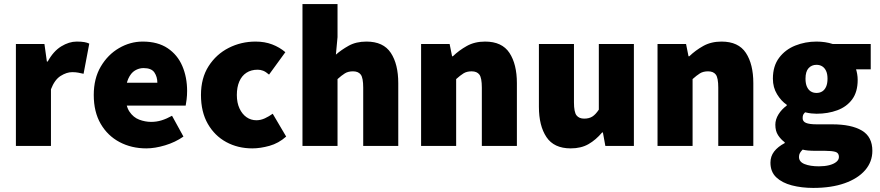

<svg xmlns="http://www.w3.org/2000/svg" viewBox="-20 -716 4316 942"><path d="M58 0V-500H198L210 -414H214Q242 -465 280.5 -488.5Q319 -512 356 -512Q379 -512 393.5 -509.5Q408 -507 418 -502L390 -354Q377 -357 364 -359.5Q351 -362 334 -362Q307 -362 277.5 -343.5Q248 -325 230 -278V0Z M698 12Q625 12 566.5 -19Q508 -50 474 -108.5Q440 -167 440 -250Q440 -331 474.5 -389.5Q509 -448 564 -480Q619 -512 680 -512Q754 -512 802.5 -479.5Q851 -447 874.5 -392Q898 -337 898 -270Q898 -248 895.5 -227.5Q893 -207 891 -198H576L574 -310H752Q752 -339 737.5 -360.5Q723 -382 684 -382Q662 -382 642 -370Q622 -358 609 -329Q596 -300 596 -250Q596 -197 615 -168.5Q634 -140 663 -129Q692 -118 722 -118Q748 -118 772.5 -125.5Q797 -133 824 -148L880 -46Q840 -18 790 -3Q740 12 698 12Z M1218 12Q1147 12 1090 -19Q1033 -50 999.5 -108.5Q966 -167 966 -250Q966 -333 1003.5 -391.5Q1041 -450 1102 -481Q1163 -512 1234 -512Q1279 -512 1315.5 -498Q1352 -484 1380 -460L1300 -350Q1284 -364 1271 -369Q1258 -374 1244 -374Q1212 -374 1189 -359Q1166 -344 1154 -316Q1142 -288 1142 -250Q1142 -212 1155 -184Q1168 -156 1189.5 -141Q1211 -126 1238 -126Q1259 -126 1279.5 -135.5Q1300 -145 1318 -158L1384 -46Q1347 -13 1302 -0.5Q1257 12 1218 12Z M1464 0V-696H1636V-534L1628 -448Q1654 -471 1690.5 -491.5Q1727 -512 1778 -512Q1861 -512 1897.5 -456.5Q1934 -401 1934 -308V0H1762V-286Q1762 -334 1750 -350Q1738 -366 1712 -366Q1688 -366 1672 -356Q1656 -346 1636 -328V0Z M2046 0V-500H2186L2198 -440H2202Q2232 -469 2270.5 -490.5Q2309 -512 2360 -512Q2443 -512 2479.5 -456.5Q2516 -401 2516 -308V0H2344V-286Q2344 -334 2332 -350Q2320 -366 2294 -366Q2270 -366 2254 -356Q2238 -346 2218 -328V0Z M2780 12Q2698 12 2661 -43.5Q2624 -99 2624 -192V-500H2796V-214Q2796 -166 2808.5 -150Q2821 -134 2846 -134Q2870 -134 2886 -144Q2902 -154 2918 -178V-500H3090V0H2950L2938 -66H2934Q2904 -30 2867.5 -9Q2831 12 2780 12Z M3206 0V-500H3346L3358 -440H3362Q3392 -469 3430.5 -490.5Q3469 -512 3520 -512Q3603 -512 3639.5 -456.5Q3676 -401 3676 -308V0H3504V-286Q3504 -334 3492 -350Q3480 -366 3454 -366Q3430 -366 3414 -356Q3398 -346 3378 -328V0Z M3970 206Q3913 206 3865 193.5Q3817 181 3788.5 154Q3760 127 3760 82Q3760 51 3778 27.5Q3796 4 3830 -14V-18Q3811 -32 3797.5 -52.5Q3784 -73 3784 -104Q3784 -130 3799.5 -155Q3815 -180 3840 -198V-202Q3813 -220 3792.5 -253.5Q3772 -287 3772 -330Q3772 -392 3802.5 -432.5Q3833 -473 3882 -492.5Q3931 -512 3986 -512Q4007 -512 4027.5 -509Q4048 -506 4066 -500H4252V-376H4180Q4183 -367 4185.5 -353Q4188 -339 4188 -324Q4188 -265 4161 -228.5Q4134 -192 4088 -175Q4042 -158 3986 -158Q3974 -158 3960.5 -159.5Q3947 -161 3930 -165Q3923 -158 3920.5 -152.5Q3918 -147 3918 -136Q3918 -120 3934.5 -113Q3951 -106 3988 -106H4063Q4157 -106 4208.5 -75.5Q4260 -45 4260 24Q4260 78 4224.5 119Q4189 160 4124 183Q4059 206 3970 206ZM3998 100Q4026 100 4048 94.5Q4070 89 4083 78.5Q4096 68 4096 54Q4096 34 4078.5 29Q4061 24 4029 24H3990Q3960 24 3944.5 22.5Q3929 21 3918 18Q3909 27 3904.5 35Q3900 43 3900 54Q3900 78 3927.5 89Q3955 100 3998 100ZM3986 -260Q4002 -260 4014 -267.5Q4026 -275 4033 -290.5Q4040 -306 4040 -330Q4040 -353 4033 -368Q4026 -383 4014 -390.5Q4002 -398 3986 -398Q3962 -398 3947 -381.5Q3932 -365 3932 -330Q3932 -306 3939 -290.5Q3946 -275 3958 -267.5Q3970 -260 3986 -260Z"/></svg>

Font: Assistant ExtraLight ExtraBold
Style: Regular
Weight: 800
Version: Version 3.000